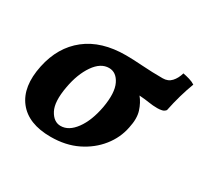

<svg xmlns="http://www.w3.org/2000/svg" viewBox="-117 -676 883 840"><g transform="rotate(30 325.0 -256.5)"><path d="M223 9Q110 9 59 -56.5Q8 -122 32 -236Q55 -345 131.5 -405Q208 -465 331 -465Q366 -465 416 -461.5Q466 -458 520 -458Q547 -458 563.5 -476Q580 -494 588 -522Q604 -519 621 -514Q638 -509 650 -501Q623 -430 606 -347Q599 -338 588 -335.5Q577 -333 565 -333Q542 -333 521 -336.5Q500 -340 470 -342Q490 -318 501 -283.5Q512 -249 501 -199Q490 -142 452.5 -95Q415 -48 357 -19.5Q299 9 223 9ZM237 -54Q278 -54 311 -99Q344 -144 358 -219Q372 -298 352 -339Q332 -380 295 -380Q253 -380 220.5 -333Q188 -286 175 -214Q160 -133 181 -93.5Q202 -54 237 -54Z"/></g></svg>

Font: Vollkorn
Style: Bold Italic
Weight: 700
Italic angle: -11°
Designer: Friedrich Althausen
Foundry: Friedrich Althausen
Version: Version 5.000; ttfautohint (v1.8.3)